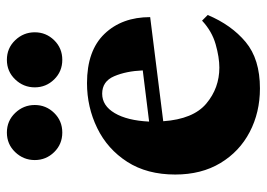

<svg xmlns="http://www.w3.org/2000/svg" viewBox="-126 -616 757 544"><g transform="rotate(-90 252.0 -343.5)"><path d="M274 15Q206 15 150.5 -14Q95 -43 62.5 -97Q30 -151 30 -225Q30 -305 66 -361Q102 -417 161.5 -446Q221 -475 289 -475Q381 -475 428.5 -425.5Q476 -376 476 -296L181 -259Q187 -174 231 -137Q275 -100 333 -100Q362 -100 399 -110.5Q436 -121 466 -149L482 -133Q454 -66 405.5 -25.5Q357 15 274 15ZM259 -432Q225 -432 204 -396.5Q183 -361 180 -299L325 -317Q323 -364 308.5 -398Q294 -432 259 -432ZM149 -545Q116 -545 93.5 -568Q71 -591 71 -623Q71 -655 93.5 -678.5Q116 -702 149 -702Q182 -702 204.5 -678.5Q227 -655 227 -623Q227 -591 204.5 -568Q182 -545 149 -545ZM355 -545Q322 -545 299.5 -568Q277 -591 277 -623Q277 -655 299.5 -678.5Q322 -702 355 -702Q388 -702 410.5 -678.5Q433 -655 433 -623Q433 -591 410.5 -568Q388 -545 355 -545Z"/></g></svg>

Font: Bona Nova
Style: Bold
Weight: 700
Designer: Mateusz Machalski
Foundry: Capitalics
Version: Version 4.001; ttfautohint (v1.8.3)